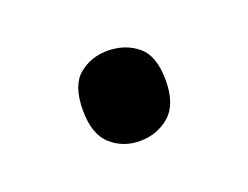

<svg xmlns="http://www.w3.org/2000/svg" viewBox="-41 -188 349 270"><g transform="rotate(-20 134.0 -53.5)"><path d="M72 -54Q72 -91 90 -106Q108 -121 133 -121Q159 -121 177.5 -106Q196 -91 196 -54Q196 -18 177.5 -2Q159 14 133 14Q108 14 90 -2Q72 -18 72 -54Z"/></g></svg>

Font: lgurmukhi85
Style: Book
Weight: 400
Designer: Jelle Bosma - Monotype Design Team
Foundry: Monotype Imaging Inc.
Version: Version 2.003